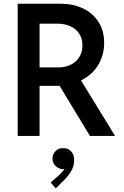

<svg xmlns="http://www.w3.org/2000/svg" viewBox="-20 -740 677 1045"><path d="M76.2 -719.7H310.5Q377.9 -719.7 431.6 -694.3Q485.4 -668.9 516.1 -620.8Q546.9 -572.8 546.9 -506.8Q546.9 -439.9 513.9 -385.7Q481 -331.5 420.9 -302.2L606.4 0H469.7L304.2 -272.9Q297.9 -272.5 284.2 -272.5H195.3V0H76.2ZM296.9 -373Q335.9 -373 365.7 -387.9Q395.5 -402.8 412.1 -429.9Q428.7 -457 428.7 -493.2Q428.7 -529.8 411.4 -556.4Q394 -583 363 -597.2Q332 -611.3 291 -611.3H195.3V-373ZM255.9 252.9 298.8 215.8Q320.8 195.8 330.1 180.2Q328.1 180.7 323.2 180.7Q309.6 180.7 296.1 173.3Q282.7 166 274.2 152.8Q265.6 139.6 265.6 123Q266.1 97.7 283 81.5Q299.8 65.4 323.2 66.4Q349.6 65.4 366.5 83Q383.3 100.6 383.8 131.8Q383.3 165.5 366.2 193.4Q349.1 221.2 328.1 241.2L283.2 285.2Z"/></svg>

Font: Reddit Sans Vanilla SemiBold
Style: Regular
Weight: 600
Designer: Stephen Hutchings
Foundry: Reddit
Version: Version 1.013